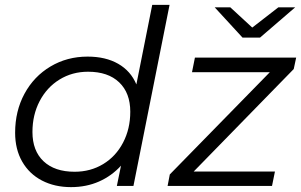

<svg xmlns="http://www.w3.org/2000/svg" viewBox="-20 -762 1234 787"><path d="M675 -742 527 0H459L476 -83Q438 -41 386 -18Q334 5 271 5Q204 5 152 -22Q100 -49 71 -99.5Q42 -150 42 -218Q42 -307 80.5 -378Q119 -449 187 -489.5Q255 -530 339 -530Q413 -530 464.5 -500.5Q516 -471 539 -416L604 -742ZM514 -304Q514 -381 468.5 -424.5Q423 -468 341 -468Q276 -468 224 -436Q172 -404 142.5 -347.5Q113 -291 113 -221Q113 -144 158.5 -101Q204 -58 286 -58Q351 -58 403 -89.5Q455 -121 484.5 -177.5Q514 -234 514 -304ZM1184 -479 774 -59H1107L1095 0H667L676 -47L1086 -466H767L779 -526H1194ZM1190 -732 1046 -608H974L860 -732H924L1014 -649L1121 -732Z"/></svg>

Font: Idrija
Style: Italic
Weight: 400
Italic angle: -11.3°
Designer: Julieta Ulanovsky
Foundry: Julieta Ulanovsky
Version: Version 7.200